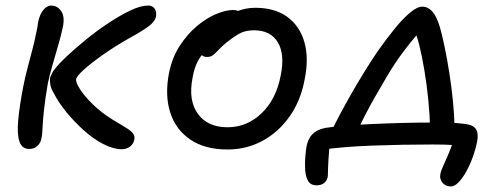

<svg xmlns="http://www.w3.org/2000/svg" viewBox="-20 -526 1792 691"><path d="M418 11Q388 11 352 -7.5Q316 -26 281.5 -57Q247 -88 218.5 -123Q190 -158 174 -190Q164 -206 161.5 -219.5Q159 -233 160 -246Q163 -254 168 -264Q173 -274 181 -282Q193 -298 222 -325Q251 -352 289.5 -383.5Q328 -415 369.5 -442.5Q411 -470 448.5 -488Q486 -506 513 -506Q524 -506 530.5 -501Q537 -496 540 -488Q543 -480 542 -472Q541 -450 513 -430Q485 -410 453 -393Q396 -361 352 -330Q308 -299 281.5 -275Q255 -251 254 -241Q252 -231 267 -206.5Q282 -182 313 -151.5Q344 -121 386 -95Q405 -83 423.5 -72.5Q442 -62 453.5 -51.5Q465 -41 464 -28Q463 -17 457 -8Q451 1 440.5 6Q430 11 418 11ZM85 10Q59 10 50 -16.5Q41 -43 45.5 -93.5Q50 -144 64 -216Q70 -246 78.5 -279Q87 -312 96 -345.5Q105 -379 111 -411Q113 -419 114.5 -427.5Q116 -436 117 -445Q121 -465 128 -478Q135 -491 144.5 -498.5Q154 -506 164 -506Q187 -506 200.5 -485.5Q214 -465 206 -428Q201 -403 190.5 -366.5Q180 -330 169 -292Q158 -254 152 -225Q143 -173 138.5 -132Q134 -91 133 -64.5Q132 -38 129 -28Q127 -16 120.5 -7.5Q114 1 105.5 5.5Q97 10 85 10Z M799 12Q717 12 664.5 -24Q612 -60 592.5 -121.5Q573 -183 588 -262Q599 -318 626.5 -360.5Q654 -403 688.5 -432Q723 -461 758 -475.5Q793 -490 818 -490Q829 -490 836.5 -487Q844 -484 848.5 -477.5Q853 -471 851 -460Q846 -440 835 -423.5Q824 -407 794 -394Q758 -377 733.5 -356.5Q709 -336 694 -309.5Q679 -283 673 -246Q657 -165 692 -116.5Q727 -68 799 -68Q869 -68 921.5 -118.5Q974 -169 990 -253Q1006 -330 980 -373.5Q954 -417 894 -417Q863 -417 841.5 -405Q820 -393 795 -373Q777 -358 766 -346Q755 -334 746.5 -327.5Q738 -321 725 -321Q711 -321 703.5 -330.5Q696 -340 700 -361Q704 -384 723.5 -408Q743 -432 771.5 -452.5Q800 -473 833 -485.5Q866 -498 898 -498Q970 -498 1015 -464.5Q1060 -431 1076 -372.5Q1092 -314 1076 -238Q1062 -163 1022 -106.5Q982 -50 924.5 -19Q867 12 799 12Z M1170 -46Q1183 -76 1203 -113.5Q1223 -151 1246.5 -192Q1270 -233 1294.5 -272.5Q1319 -312 1341 -344Q1370 -385 1399 -421Q1428 -457 1454.5 -479.5Q1481 -502 1500 -502Q1520 -502 1535.5 -485Q1551 -468 1563 -429Q1571 -401 1580 -358Q1589 -315 1597 -264.5Q1605 -214 1610 -163Q1615 -112 1616 -69L1528 -61Q1527 -109 1521.5 -165.5Q1516 -222 1507 -275Q1498 -328 1488 -367.5Q1478 -407 1467 -421L1506 -429Q1474 -395 1438.5 -349Q1403 -303 1372 -250Q1349 -211 1329 -176Q1309 -141 1292.5 -108.5Q1276 -76 1260 -42ZM1603 145Q1583 145 1572 131Q1561 117 1565 100Q1567 88 1578 64.5Q1589 41 1601 11Q1613 -19 1619 -51L1655 0Q1641 -2 1611.5 -4Q1582 -6 1537 -6Q1484 -6 1428.5 -5Q1373 -4 1319.5 -2Q1266 0 1218 4Q1170 8 1130 14L1169 -21Q1167 -8 1165 11Q1163 30 1162 49.5Q1161 69 1160.5 84Q1160 99 1160 105Q1159 122 1148 131.5Q1137 141 1120 141Q1096 141 1087 122Q1078 103 1078 77Q1077 61 1079 36Q1081 11 1084 -3Q1088 -19 1095.5 -31.5Q1103 -44 1117 -53Q1131 -62 1153 -66Q1178 -70 1220.5 -73.5Q1263 -77 1316.5 -79.5Q1370 -82 1427 -83.5Q1484 -85 1536 -85Q1562 -85 1593 -84.5Q1624 -84 1653 -80Q1682 -77 1692.5 -62Q1703 -47 1697 -15Q1692 10 1682 38Q1672 66 1658.5 90.5Q1645 115 1630.5 130Q1616 145 1603 145Z"/></svg>

Font: Shantell Sans
Style: Italic
Weight: 400
Italic angle: -11°
Designer: Stephen Nixon, Anya Danilova, Shantell Martin
Foundry: Arrow Type
Version: Version 1.011;[c5ecc13dd]